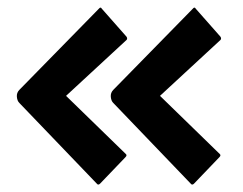

<svg xmlns="http://www.w3.org/2000/svg" viewBox="-20 -594 647 511"><path d="M238.8 -104 31.7 -319.8Q25.9 -325.2 24.9 -336.2Q23.9 -347.2 31.7 -355L244.1 -571.8Q248 -576.2 251 -570.8L316.9 -496.1Q319.8 -491.2 316.9 -487.8L155.8 -338.9L314.9 -184.1Q318.8 -180.7 314 -175.8L246.1 -105Q241.7 -101.1 238.8 -104ZM488.8 -104 281.7 -319.8Q275.9 -325.2 274.9 -336.2Q273.9 -347.2 281.7 -355L494.1 -571.8Q498 -576.2 501 -570.8L566.9 -496.1Q569.8 -491.2 566.9 -487.8L405.8 -338.9L564.9 -184.1Q568.8 -180.7 564 -175.8L496.1 -105Q491.7 -101.1 488.8 -104Z"/></svg>

Font: WRV
Style: Display
Weight: 400
Designer: Will Viles x Danh Hong
Version: Version 8.001; ttfautohint (v1.8.3)